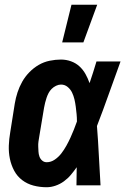

<svg xmlns="http://www.w3.org/2000/svg" viewBox="-20 -778 540 806"><path d="M176 8Q147 8 120.5 1Q94 -6 73 -22Q52 -38 39.5 -61.5Q27 -85 21.5 -111.5Q16 -138 17 -166.5Q18 -195 23 -223L42 -343Q46 -367 53.5 -390Q61 -413 73 -434.5Q85 -456 103 -474.5Q121 -493 142.5 -505.5Q164 -518 188.5 -523Q213 -528 236 -528Q258 -528 278.5 -520.5Q299 -513 314 -499Q329 -485 339 -467Q349 -449 356 -429Q364 -452 371 -474.5Q378 -497 385 -520H486Q461 -452 437 -384Q413 -316 387 -249Q392 -187 395 -124.5Q398 -62 402 0H301Q301 -19 301.5 -38Q302 -57 302 -76Q290 -59 277.5 -44Q265 -29 248.5 -17Q232 -5 213 1.5Q194 8 176 8ZM176 -97Q194 -97 210 -108Q226 -119 237.5 -134Q249 -149 258.5 -166Q268 -183 275.5 -199.5Q283 -216 290 -233.5Q297 -251 303 -268Q303 -284 301.5 -299.5Q300 -315 298 -330.5Q296 -346 292.5 -361Q289 -376 282.5 -389.5Q276 -403 264 -413Q252 -423 236 -423Q226 -423 215.5 -418Q205 -413 197 -405Q189 -397 184 -387.5Q179 -378 175.5 -367.5Q172 -357 169.5 -347Q167 -337 165 -326L145 -206Q143 -195 141.5 -184Q140 -173 140.5 -162.5Q141 -152 141.5 -141.5Q142 -131 145.5 -121Q149 -111 157 -104Q165 -97 176 -97ZM241 -600 280 -758H388L330 -600Z"/></svg>

Font: Iosevka Extrabold Oblique
Style: Regular
Weight: 800
Italic angle: -9°
Monospace: yes
Designer: Belleve Invis
Foundry: Belleve Invis
Version: Version 32.5.0; ttfautohint (v1.8.4)